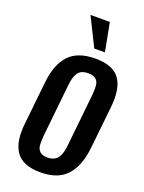

<svg xmlns="http://www.w3.org/2000/svg" viewBox="-195 -1167 950 1265"><g transform="rotate(20 280.0 -534.0)"><path d="M310.1 -878.4 210.9 -1078.1H346.7L384.8 -878.4ZM265.1 -97.7Q287.1 -97.7 303.7 -104.2Q320.3 -110.8 330.6 -121.1Q340.8 -131.3 347.9 -148.4Q355 -165.5 358.6 -182.6Q362.3 -199.7 364.7 -223.6L402.8 -588.9Q404.8 -610.8 404.8 -629.4Q404.8 -641.6 403.8 -652.8Q401.9 -680.2 383.8 -696Q365.7 -711.9 330.1 -711.9Q302.7 -711.9 284.2 -703.4Q265.6 -694.8 255.1 -676.8Q244.6 -658.7 239.5 -638.7Q234.4 -618.7 231.4 -588.9L193.4 -223.6Q191.4 -200.2 191.4 -180.7Q191.4 -169.9 191.9 -159.2Q193.8 -130.9 211.7 -114.3Q229.5 -97.7 265.1 -97.7ZM253.9 9.8Q190.4 9.8 147.2 -8.3Q104 -26.4 80.8 -61.8Q57.6 -97.2 50.3 -145Q46.4 -169.9 46.4 -198.7Q46.4 -226.1 49.8 -256.8L81.5 -556.2Q94.7 -686 155.8 -752.4Q216.8 -818.8 341.3 -818.8Q465.8 -818.8 512.7 -752Q549.3 -700.2 548.8 -610.8Q548.8 -585 545.9 -556.2L514.2 -256.8Q500.5 -127 439 -58.6Q377.4 9.8 253.9 9.8Z"/></g></svg>

Font: Oswald
Style: Medium
Weight: 500
Designer: Vernon Adams
Foundry: Vernon Adams
Version: 3.0; ttfautohint (v0.94.23-7a4d-dirty) -l 8 -r 50 -G 150 -x 